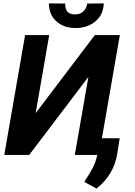

<svg xmlns="http://www.w3.org/2000/svg" viewBox="-20 -919 799 1139"><path d="M498 -897.9C490.7 -858.4 465.3 -833.5 426.3 -833.5C424.8 -833.5 423.8 -833.5 422.9 -833.5C385.3 -834 366.7 -854.5 366.7 -894C366.7 -895 366.7 -896.5 366.7 -897.9L270 -898.9C270.5 -854 285.2 -818.8 314 -793C342.3 -767.1 378.9 -753.4 423.8 -752.9C426.3 -752.9 428.2 -752.9 430.7 -752.9C475.6 -752.9 514.2 -766.1 545.4 -792C577.1 -817.9 593.8 -853.5 595.7 -898.9ZM191.4 -247.6 272 -710.9H128.9L5.4 0H153.3L504.4 -462.9L423.8 0H556.6L555.7 4.9C549.8 35.6 536.6 68.4 515.6 103L480 160.2L552.7 199.7C621.6 145 662.6 75.7 675.8 -8.8L689.9 -98.6H584.5L690.9 -710.9H542.5Z"/></svg>

Font: Roboto
Style: Bold Italic
Weight: 700
Italic angle: -12°
Designer: Google
Version: Version 2.137; 2017